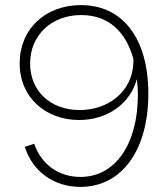

<svg xmlns="http://www.w3.org/2000/svg" viewBox="-20 -726 657 752"><path d="M77 -151C108 -53 192 6 295 6C457 6 561 -138 561 -359C561 -574 462 -706 297 -706C157 -706 57 -612 57 -478C57 -343 160 -256 290 -256C401 -256 490 -320 516 -416C518 -398 520 -378 520 -355C520 -162 432 -33 295 -33C211 -33 142 -81 114 -163ZM502 -497C503 -489 503 -481 502 -476C497 -369 406 -295 292 -295C178 -295 98 -369 98 -477C98 -588 181 -667 298 -667C402 -667 471 -606 502 -497Z"/></svg>

Font: Fixel Text ExtraLight
Style: Regular
Weight: 200
Width: 4
Designer: AlfaBravo + MacPaw
Foundry: Kyrylo Tkachov, Marchela Mozhyna, Serhii Makarenko, Maria Weinstein, Zakhar Kryvoshyya
Version: Version 1.211